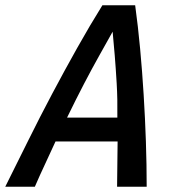

<svg xmlns="http://www.w3.org/2000/svg" viewBox="-74 -713 654 733"><path d="M-54 0Q-11 -86 33.5 -176Q78 -266 125.5 -355.5Q173 -445 221 -530.5Q269 -616 317 -693H442Q453 -613 461 -526.5Q469 -440 474.5 -350.5Q480 -261 483 -172.5Q486 -84 486 0H373Q373 -44 374 -87Q375 -130 375 -173H138Q119 -131 98.5 -87.5Q78 -44 59 0ZM182 -264H374Q375 -335 371.5 -394Q368 -453 364 -502Q360 -551 356 -592Q332 -549 304.5 -500Q277 -451 246.5 -392.5Q216 -334 182 -264Z"/></svg>

Font: Ubuntu Sans Mono Medium
Style: Italic
Weight: 500
Italic angle: -13.5°
Monospace: yes
Designer: Dalton Maag Ltd
Foundry: Dalton Maag Ltd
Version: Version 1.006